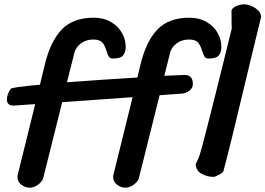

<svg xmlns="http://www.w3.org/2000/svg" viewBox="-20 -795 1229 889"><path d="M1189 -717 1147 -544Q1034 -69 1014 -1Q1012 5 993.5 14.5Q975 24 968 24Q940 24 914 10Q888 -4 886 -35Q887 -37 896 -56Q905 -75 914 -110Q937 -196 966.5 -314Q996 -432 1006 -472L1053 -663Q1052 -671 1052 -746Q1055 -759 1074.5 -767Q1094 -775 1110 -775Q1135 -775 1161.5 -758Q1188 -741 1189 -717ZM873 -406Q873 -389 859 -377Q845 -365 827 -362L719 -354L622 34Q614 50 596.5 62Q579 74 559 74Q541 74 522.5 60.5Q504 47 504 25V19L594 -345L268 -322L179 34Q171 50 153.5 62Q136 74 116 74Q98 74 79.5 60.5Q61 47 61 25V19L143 -313L43 -306Q12 -306 12 -334Q12 -359 30 -384Q36 -391 165 -403L189 -502Q215 -606 267 -659.5Q319 -713 414 -713Q460 -713 494 -693Q528 -673 545 -642Q562 -611 562 -579Q562 -554 550.5 -539Q539 -524 503 -524Q490 -524 484.5 -532Q479 -540 473 -559Q466 -584 454 -598Q442 -612 412 -612Q378 -612 354 -593.5Q330 -575 324 -549L290 -414Q447 -426 616 -436L632 -502Q658 -606 710 -659.5Q762 -713 857 -713Q903 -713 937 -693Q971 -673 988 -642Q1005 -611 1005 -579Q1005 -554 993.5 -539Q982 -524 946 -524Q933 -524 927.5 -532Q922 -540 916 -559Q909 -584 897 -598Q885 -612 855 -612Q821 -612 797 -593.5Q773 -575 767 -549L741 -444L835 -448Q873 -448 873 -406Z"/></svg>

Font: Sriracha
Style: Regular
Weight: 400
Designer: Suppakit Chalermlarp
Version: Version 1.002g